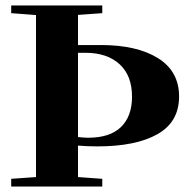

<svg xmlns="http://www.w3.org/2000/svg" viewBox="-20 -683 705 703"><path d="M21 0V-28.3L111.8 -34.7V-627.9L21 -634.8V-663.1H354.5V-634.8L265.6 -628.4V-518.1H349.6Q481.4 -518.1 558.6 -470Q635.7 -421.9 635.7 -329.6Q635.7 -236.8 556.9 -191.9Q478 -147 336.4 -147Q301.8 -147 265.6 -149.9V-34.7L354.5 -28.3V0ZM265.6 -489.7V-181.2Q288.6 -178.7 302.7 -178.7Q382.8 -178.7 423.1 -218Q463.4 -257.3 463.4 -329.1Q463.4 -406.2 417.7 -448Q372.1 -489.7 293 -489.7Z"/></svg>

Font: Elstob
Style: Bold
Weight: 700
Designer: Peter S. Baker
Version: Version 1.015